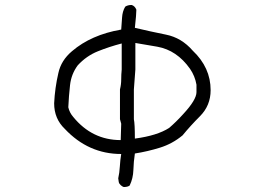

<svg xmlns="http://www.w3.org/2000/svg" viewBox="-20 -742 1040 773"><path d="M523 -184Q613 -196 661 -227Q689 -251 717 -282Q771 -340 771 -371V-401Q765 -436 745 -465Q692 -540 613 -554L525 -569V-462L519 -382V-262Q523 -244 523 -184ZM466 -178 468 -244 463 -262V-382Q468 -402 468 -422Q468 -442 470 -462V-567Q420 -554 374 -535.5Q328 -517 293 -479Q267 -444 262 -399.5Q257 -355 255 -310Q260 -288 275 -271Q351 -178 466 -178ZM478 11Q472 9 465.5 3Q459 -3 458 -10Q457 -17 456 -24Q461 -46 462.5 -72Q464 -98 468 -122Q336 -122 241 -223Q198 -264 198 -326Q201 -388 215 -448Q226 -499 270 -536Q347 -602 468 -623Q470 -648 471.5 -672Q473 -696 484 -715Q494 -722 510 -722Q523 -718 529 -703Q529 -685 523 -630Q586 -615 648.5 -602.5Q711 -590 756 -538Q828 -470 828 -379Q828 -317 785 -274Q747 -236 715 -197Q674 -163 624 -147.5Q574 -132 523 -124Q518 -91 517 -57.5Q516 -24 502 5Q494 11 478 11Z"/></svg>

Font: Yozai
Style: Regular
Weight: 400
Designer: LXGW / Y.OzVox
Foundry: LXGW / Y.OzVox
Version: Version 0.861;October 22, 2024